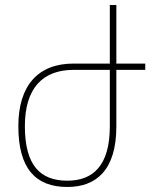

<svg xmlns="http://www.w3.org/2000/svg" viewBox="-20 -734 615 764"><path d="M273 -456H417V-231C417 -75 350 -15 248 -15C140 -15 79 -76 79 -232C79 -382 149 -456 273 -456ZM272 -481C133 -481 53 -395 53 -232C53 -64 121 10 248 10C361 10 443 -55 443 -231V-456H558V-481H443V-714H417V-481Z"/></svg>

Font: Noto Sans Armenian Condensed Thin
Style: Regular
Weight: 100
Width: 3
Designer: Monotype Design Team
Foundry: Monotype Imaging Inc.
Version: Version 2.008